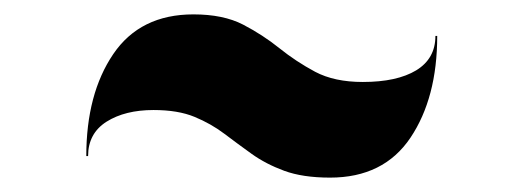

<svg xmlns="http://www.w3.org/2000/svg" viewBox="-20 -560 728 267"><path d="M193.5 -407Q154 -407 128.2 -390.8Q102.5 -374.5 102.5 -343H100Q100 -429.5 137.5 -484.8Q175 -540 249 -540Q290.5 -540 318 -525.8Q345.5 -511.5 368.5 -493Q391.5 -474.5 418.2 -460.2Q445 -446 484.5 -446Q532 -446 558.8 -462.2Q585.5 -478.5 585.5 -510H588Q588 -424 550.8 -368.5Q513.5 -313 439 -313Q401 -313 375.2 -322.5Q349.5 -332 330 -346Q310.5 -360 292 -374Q273.5 -388 250.5 -397.5Q227.5 -407 193.5 -407Z"/></svg>

Font: Bodoni* 72pt Fatface
Style: Regular
Weight: 900
Version: Version 2.3